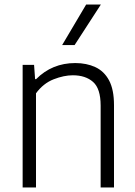

<svg xmlns="http://www.w3.org/2000/svg" viewBox="-20 -828 597 848"><path d="M80 0V-541.5H130.5L135 -478.5H139.5Q210 -549.5 312.5 -549.5Q362.5 -549.5 401.2 -531.5Q440 -513.5 461.8 -472.8Q483.5 -432 483.5 -363.5V0H424.5V-361.5Q424.5 -436.5 391.2 -466Q358 -495.5 301.5 -495.5Q262.5 -495.5 217 -477.8Q171.5 -460 139 -416V0ZM254.5 -629 360.5 -808H425.5L309.5 -629Z"/></svg>

Font: Encode Sans Lt
Style: Regular
Weight: 300
Designer: Multiple Designers
Foundry: Impallari Type
Version: Version 3.002; ttfautohint (v1.8.3) -l 8 -r 50 -G 200 -x 14 